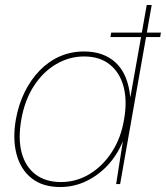

<svg xmlns="http://www.w3.org/2000/svg" viewBox="-20 -740 667 772"><path d="M424 -591 427 -609H627L624 -591ZM222 12Q152 12 107.5 -23Q63 -58 46.5 -120Q30 -182 44 -261Q55 -321 79.5 -370.5Q104 -420 140 -457Q176 -494 221 -513.5Q266 -533 318 -533Q398 -533 446.5 -487Q495 -441 504 -348L570 -720H590L463 0H447L474 -172Q452 -118 414.5 -77Q377 -36 327.5 -12Q278 12 222 12ZM225 -8Q287 -8 340 -40Q393 -72 430 -129Q467 -186 479 -261Q492 -334 477 -391Q462 -448 421.5 -480.5Q381 -513 318 -513Q259 -513 206.5 -482.5Q154 -452 117 -395.5Q80 -339 66 -261Q52 -183 67 -126.5Q82 -70 122.5 -39Q163 -8 225 -8Z"/></svg>

Font: DM Sans 10pt Thin
Style: Italic
Weight: 250
Italic angle: -10°
Version: Version 4.004;gftools[0.9.30]